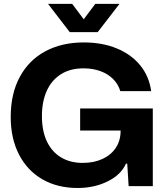

<svg xmlns="http://www.w3.org/2000/svg" viewBox="-20 -956 856 986"><path d="M35 -355.4Q35 -474.3 81.4 -560.6Q127.7 -646.9 212.6 -692.5Q297.4 -738.1 410 -738.1Q504.7 -738.1 579.2 -707.6Q653.7 -677.1 699.9 -620.7Q746 -564.3 756.4 -487.9H597.9Q587.4 -523.4 561.1 -549.9Q534.9 -576.4 495.8 -590.7Q456.7 -605 409.3 -605Q340 -605 292.3 -574.4Q244.6 -543.9 219.9 -488.9Q195.3 -434 195.3 -359.7Q195.3 -283.3 221 -229.4Q246.7 -175.6 293.9 -147.5Q341 -119.4 405 -119.4Q462.6 -119.4 506.6 -139.9Q550.7 -160.4 575.1 -197.5Q599.4 -234.6 599.4 -284.4V-314.7L631.3 -285.7H391.6V-398.9H764.7V0H640.6L633.4 -115.4H626.7Q602.1 -59.1 533.5 -24.9Q464.9 9.4 378.6 9.4Q275.7 9.4 198.1 -34.9Q120.6 -79.3 77.8 -162Q35 -244.7 35 -355.4ZM226.7 -936.1H350.7L410 -857L469.3 -936.1H593.6L481.7 -790.9H338.3Z"/></svg>

Font: Mona Sans VF XLt
Style: Regular
Weight: 200
Designer: Deni Anggara
Foundry: GitHub
Version: Version 2.000;Glyphs 3.2.3 (3260)